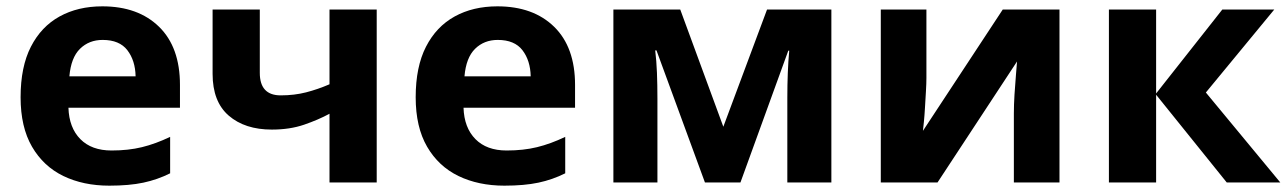

<svg xmlns="http://www.w3.org/2000/svg" viewBox="-20 -576 4061 606"><path d="M303 -556Q416 -556 482 -491.5Q548 -427 548 -308V-236H196Q198 -173 233.5 -137Q269 -101 332 -101Q385 -101 428 -111.5Q471 -122 517 -144V-29Q477 -9 432.5 0.5Q388 10 325 10Q243 10 180 -20.5Q117 -51 81 -113Q45 -175 45 -269Q45 -365 77.5 -428.5Q110 -492 168 -524Q226 -556 303 -556ZM304 -450Q261 -450 232.5 -422Q204 -394 199 -335H408Q407 -385 382 -417.5Q357 -450 304 -450Z M800 -546V-346Q800 -275 866 -275Q909 -275 946 -284.5Q983 -294 1020 -310V-546H1169V0H1020V-217Q985 -198 940 -182.5Q895 -167 838 -167Q753 -167 702 -211Q651 -255 651 -343V-546Z M1550 -556Q1663 -556 1729 -491.5Q1795 -427 1795 -308V-236H1443Q1445 -173 1480.5 -137Q1516 -101 1579 -101Q1632 -101 1675 -111.5Q1718 -122 1764 -144V-29Q1724 -9 1679.5 0.5Q1635 10 1572 10Q1490 10 1427 -20.5Q1364 -51 1328 -113Q1292 -175 1292 -269Q1292 -365 1324.5 -428.5Q1357 -492 1415 -524Q1473 -556 1550 -556ZM1551 -450Q1508 -450 1479.5 -422Q1451 -394 1446 -335H1655Q1654 -385 1629 -417.5Q1604 -450 1551 -450Z M2604 -546V0H2465V-268Q2465 -308 2466.5 -346Q2468 -384 2471 -416H2468L2317 0H2205L2052 -417H2048Q2052 -384 2053.5 -346.5Q2055 -309 2055 -264V0H1916V-546H2127L2263 -176L2401 -546Z M2904 -546V-330Q2904 -313 2902.5 -288Q2901 -263 2899.5 -237Q2898 -211 2896 -191Q2894 -171 2893 -163L3145 -546H3324V0H3180V-218Q3180 -245 3182 -277.5Q3184 -310 3186.5 -338.5Q3189 -367 3190 -382L2939 0H2760V-546Z M3838 -546H4002L3786 -284L4021 0H3852L3629 -277V0H3480V-546H3629V-281Z"/></svg>

Font: Noto IKEA Simplified Chinese
Style: Bold
Weight: 700
Designer: Monotype Design Team
Foundry: Monotype Imaging Inc.
Version: Version 1.100